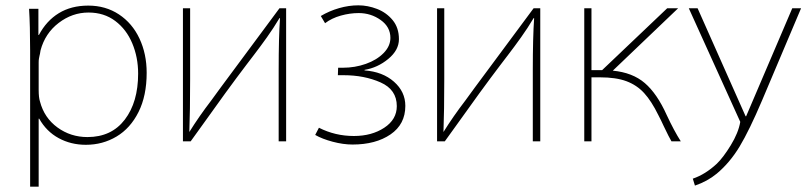

<svg xmlns="http://www.w3.org/2000/svg" viewBox="-20 -507 3031 720"><path d="M93 -316Q93 -410 89 -474H124V-376H126Q154 -429 200.5 -457.5Q247 -486 311 -486Q376 -486 426 -453Q476 -420 503 -362.5Q530 -305 530 -234Q530 -148 499.5 -87Q469 -26 417 5Q365 36 302 36Q246 36 200 11Q154 -14 127 -62H125V193H93ZM125 -170Q125 -141 130 -126Q146 -65 195.5 -29Q245 7 308 7Q398 7 448 -58.5Q498 -124 498 -231Q498 -292 476 -344.5Q454 -397 412 -428.5Q370 -460 312 -460Q251 -460 200 -421Q149 -382 132 -318Q130 -304 128 -297Q127 -293 126 -287Q125 -281 125 -273Z M693 -210Q693 -91 690 -12Q726 -70 772 -130L807 -178L1028 -476H1053V23H1025V-245Q1025 -367 1030 -439H1028Q1006 -402 981 -367Q956 -332 933 -302L904 -264Q834 -172 726 -20L695 23H666V-476H693Z M1266 -253Q1311 -253 1352 -267.5Q1393 -282 1418.5 -308Q1444 -334 1444 -365Q1444 -406 1407.5 -432Q1371 -458 1325 -458Q1292 -458 1258 -448.5Q1224 -439 1199 -420L1183 -447Q1215 -466 1251.5 -476.5Q1288 -487 1324 -487Q1359 -487 1394 -473.5Q1429 -460 1452.5 -431.5Q1476 -403 1476 -360Q1476 -319 1436 -286Q1396 -253 1347 -245V-243Q1415 -238 1457.5 -200.5Q1500 -163 1500 -110Q1500 -41 1444.5 -3Q1389 35 1302 35Q1267 35 1227.5 24.5Q1188 14 1162 -1L1176 -28Q1237 3 1307 3Q1374 3 1421 -28Q1468 -59 1468 -109Q1468 -171 1407 -198Q1346 -225 1268 -225H1247L1248 -253Z M1646 -210Q1646 -91 1643 -12Q1679 -70 1725 -130L1760 -178L1981 -476H2006V23H1978V-245Q1978 -367 1983 -439H1981Q1959 -402 1934 -367Q1909 -332 1886 -302L1857 -264Q1787 -172 1679 -20L1648 23H1619V-476H1646Z M2198 -476V-244H2238L2482 -476H2523L2278 -242Q2352 -235 2398 -195.5Q2444 -156 2480 -76Q2508 -16 2533 23H2498Q2490 10 2469 -34Q2459 -56 2449 -75Q2423 -128 2395.5 -158Q2368 -188 2329 -202.5Q2290 -217 2230 -217H2198V23H2171V-476Z M2596 -476 2776 -71H2778L2951 -476H2984L2838 -131Q2790 -18 2753.5 42.5Q2717 103 2668 144Q2633 173 2586 189L2578 163Q2625 147 2668 107Q2692 84 2720.5 37.5Q2749 -9 2756 -50L2563 -476Z"/></svg>

Font: LINE Seed Sans KR Thin
Style: Regular
Weight: 250
Designer: LINE BX Design & Sandoll Inc & Dalton Maag Ltd
Foundry: Sandoll Inc.
Version: Version 1.000